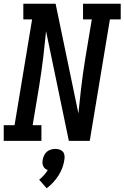

<svg xmlns="http://www.w3.org/2000/svg" viewBox="-29 -755 667 1029"><path d="M-9 0V-84H49L143 -651H96V-735H269L391 -148Q392 -152 392.5 -156.5Q393 -161 393 -165L405 -276Q410 -317 415.5 -358.5Q421 -400 428 -441L463 -651H416V-735H618V-651H560L452 0H340L218 -587Q217 -583 216.5 -578.5Q216 -574 216 -570L204 -459Q199 -418 193.5 -376.5Q188 -335 181 -294L146 -84H193V0ZM221 254 181 208Q195 197 206.5 184Q218 171 227 156Q219 154 212.5 148.5Q206 143 202.5 135Q199 127 198.5 118.5Q198 110 200 101Q202 89 207.5 77.5Q213 66 222.5 58Q232 50 244 46.5Q256 43 268 43Q279 43 290 46.5Q301 50 308 58Q315 66 316.5 77.5Q318 89 316 101Q313 123 305 144.5Q297 166 284.5 185.5Q272 205 256 222.5Q240 240 221 254Z"/></svg>

Font: Iosevka Curly Slab MdEx
Style: Italic
Weight: 500
Width: 7
Italic angle: -9°
Monospace: yes
Designer: Belleve Invis
Foundry: Belleve Invis
Version: Version 11.0.0; ttfautohint (v1.8.3)